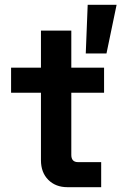

<svg xmlns="http://www.w3.org/2000/svg" viewBox="-20 -777 504 797"><path d="M400 0H260Q211 0 180.5 -30.5Q150 -61 150 -112V-392H26V-496H150V-650H276V-496H412V-392H276V-134Q276 -104 304 -104H400ZM422 -555H336L344 -757H464Z"/></svg>

Font: Rootstock Sans Headline
Style: Bold
Weight: 700
Designer: Florian Karsten
Foundry: Florian Karsten
Version: Version 2.000;FEAKit 1.0